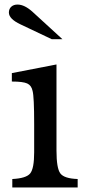

<svg xmlns="http://www.w3.org/2000/svg" viewBox="-20 -823 381 843"><path d="M228 -540V-162Q228 -84 245 -61.5Q262 -39 321 -37V0H34V-37Q95 -40 112.5 -61.5Q130 -83 130 -154V-278Q130 -399 123 -424Q118 -448 99.5 -456.5Q81 -465 32 -465V-502ZM254 -651H207L70 -716Q19 -740 19 -768Q19 -784 29.5 -793.5Q40 -803 57 -803Q88 -803 124 -770Z"/></svg>

Font: Libre Baskerville
Style: Regular
Weight: 400
Designer: Pablo Impallari, Rodrigo Fuenzalida
Foundry: Pablo Impallari, Rodrigo Fuenzalida
Version: Version 1.000